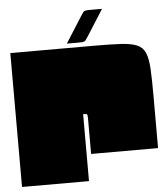

<svg xmlns="http://www.w3.org/2000/svg" viewBox="-54 -809 747 857"><g transform="rotate(-5 320.0 -380.5)"><path d="M10 -600H385Q458 -600 504.5 -597.5Q551 -595 577 -584Q603 -573 614 -547Q625 -521 627.5 -475Q630 -429 630 -355V-120H330V-280Q330 -295 327.5 -297.5Q325 -300 310 -300V0H10ZM435 -761 362 -646Q354 -633 349.5 -627.5Q345 -622 337.5 -621Q330 -620 314 -620H265L338 -735Q346 -748 350.5 -753.5Q355 -759 362.5 -760Q370 -761 386 -761Z"/></g></svg>

Font: Badeen Display
Style: Regular
Weight: 400
Version: Version 1.000; ttfautohint (v1.8.4.7-5d5b)